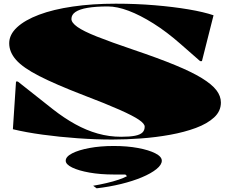

<svg xmlns="http://www.w3.org/2000/svg" viewBox="-20 -743 1235 1043"><path d="M590 15Q499 15 401 8Q303 1 211.5 -11.5Q120 -24 50 -41L67 -300H77L268 -149Q328 -102 388.5 -68.5Q449 -35 511 -17.5Q573 0 638 0Q685 0 713 -5.5Q741 -11 753.5 -23Q766 -35 766 -55Q766 -71 734.5 -92.5Q703 -114 630 -146.5Q557 -179 431 -227Q281 -285 193 -330Q105 -375 67.5 -417.5Q30 -460 30 -508Q30 -555 72.5 -594.5Q115 -634 192 -663Q269 -692 375.5 -707.5Q482 -723 609 -723Q719 -723 820.5 -714.5Q922 -706 1004.5 -692Q1087 -678 1140 -660L1077 -411H1067L962 -503Q886 -570 813.5 -615.5Q741 -661 678.5 -684.5Q616 -708 566 -708Q500 -708 456 -700.5Q412 -693 390 -678Q368 -663 368 -640Q368 -620 400 -597Q432 -574 506 -544.5Q580 -515 707 -472Q840 -427 931 -389.5Q1022 -352 1076.5 -318.5Q1131 -285 1155.5 -253Q1180 -221 1180 -186Q1180 -139 1143 -105Q1106 -71 1044 -48Q982 -25 905 -11Q828 3 746.5 9Q665 15 590 15ZM505 280 486 266Q522 260 558.5 251.5Q595 243 624.5 233Q654 223 670 214L661 205H598Q525 205 466 194.5Q407 184 372 167Q337 150 337 130Q337 108 372 90Q407 72 466 61Q525 50 598 50Q671 50 730 61Q789 72 824 90Q859 108 859 130Q859 152 830 175.5Q801 199 751 220Q701 241 637.5 256.5Q574 272 505 280Z"/></svg>

Font: Kalnia Expanded
Style: Bold
Weight: 700
Width: 7
Designer: Frida Medrano
Foundry: Frida Medrano
Version: Version 1.105